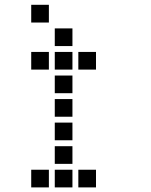

<svg xmlns="http://www.w3.org/2000/svg" viewBox="-20 -808 640 815"><path d="M113.5 -787.5Q112.5 -787.5 112.5 -787.5Q112.5 -787.5 112.5 -786.5V-713.5Q112.5 -712.5 112.5 -712.5Q112.5 -712.5 113.5 -712.5H186.5Q187.5 -712.5 187.5 -712.5Q187.5 -712.5 187.5 -713.5V-786.5Q187.5 -787.5 187.5 -787.5Q187.5 -787.5 186.5 -787.5ZM213.5 -687.5Q212.5 -687.5 212.5 -687.5Q212.5 -687.5 212.5 -686.5V-613.5Q212.5 -612.5 212.5 -612.5Q212.5 -612.5 213.5 -612.5H286.5Q287.5 -612.5 287.5 -612.5Q287.5 -612.5 287.5 -613.5V-686.5Q287.5 -687.5 287.5 -687.5Q287.5 -687.5 286.5 -687.5ZM113.5 -587.5Q112.5 -587.5 112.5 -587.5Q112.5 -587.5 112.5 -586.5V-513.5Q112.5 -512.5 112.5 -512.5Q112.5 -512.5 113.5 -512.5H186.5Q187.5 -512.5 187.5 -512.5Q187.5 -512.5 187.5 -513.5V-586.5Q187.5 -587.5 187.5 -587.5Q187.5 -587.5 186.5 -587.5ZM213.5 -587.5Q212.5 -587.5 212.5 -587.5Q212.5 -587.5 212.5 -586.5V-513.5Q212.5 -512.5 212.5 -512.5Q212.5 -512.5 213.5 -512.5H286.5Q287.5 -512.5 287.5 -512.5Q287.5 -512.5 287.5 -513.5V-586.5Q287.5 -587.5 287.5 -587.5Q287.5 -587.5 286.5 -587.5ZM313.5 -587.5Q312.5 -587.5 312.5 -587.5Q312.5 -587.5 312.5 -586.5V-513.5Q312.5 -512.5 312.5 -512.5Q312.5 -512.5 313.5 -512.5H386.5Q387.5 -512.5 387.5 -512.5Q387.5 -512.5 387.5 -513.5V-586.5Q387.5 -587.5 387.5 -587.5Q387.5 -587.5 386.5 -587.5ZM213.5 -487.5Q212.5 -487.5 212.5 -487.5Q212.5 -487.5 212.5 -486.5V-413.5Q212.5 -412.5 212.5 -412.5Q212.5 -412.5 213.5 -412.5H286.5Q287.5 -412.5 287.5 -412.5Q287.5 -412.5 287.5 -413.5V-486.5Q287.5 -487.5 287.5 -487.5Q287.5 -487.5 286.5 -487.5ZM213.5 -387.5Q212.5 -387.5 212.5 -387.5Q212.5 -387.5 212.5 -386.5V-313.5Q212.5 -312.5 212.5 -312.5Q212.5 -312.5 213.5 -312.5H286.5Q287.5 -312.5 287.5 -312.5Q287.5 -312.5 287.5 -313.5V-386.5Q287.5 -387.5 287.5 -387.5Q287.5 -387.5 286.5 -387.5ZM213.5 -287.5Q212.5 -287.5 212.5 -287.5Q212.5 -287.5 212.5 -286.5V-213.5Q212.5 -212.5 212.5 -212.5Q212.5 -212.5 213.5 -212.5H286.5Q287.5 -212.5 287.5 -212.5Q287.5 -212.5 287.5 -213.5V-286.5Q287.5 -287.5 287.5 -287.5Q287.5 -287.5 286.5 -287.5ZM213.5 -187.5Q212.5 -187.5 212.5 -187.5Q212.5 -187.5 212.5 -186.5V-113.5Q212.5 -112.5 212.5 -112.5Q212.5 -112.5 213.5 -112.5H286.5Q287.5 -112.5 287.5 -112.5Q287.5 -112.5 287.5 -113.5V-186.5Q287.5 -187.5 287.5 -187.5Q287.5 -187.5 286.5 -187.5ZM113.5 -87.5Q112.5 -87.5 112.5 -87.5Q112.5 -87.5 112.5 -86.5V-13.5Q112.5 -12.5 112.5 -12.5Q112.5 -12.5 113.5 -12.5H186.5Q187.5 -12.5 187.5 -12.5Q187.5 -12.5 187.5 -13.5V-86.5Q187.5 -87.5 187.5 -87.5Q187.5 -87.5 186.5 -87.5ZM213.5 -87.5Q212.5 -87.5 212.5 -87.5Q212.5 -87.5 212.5 -86.5V-13.5Q212.5 -12.5 212.5 -12.5Q212.5 -12.5 213.5 -12.5H286.5Q287.5 -12.5 287.5 -12.5Q287.5 -12.5 287.5 -13.5V-86.5Q287.5 -87.5 287.5 -87.5Q287.5 -87.5 286.5 -87.5ZM313.5 -87.5Q312.5 -87.5 312.5 -87.5Q312.5 -87.5 312.5 -86.5V-13.5Q312.5 -12.5 312.5 -12.5Q312.5 -12.5 313.5 -12.5H386.5Q387.5 -12.5 387.5 -12.5Q387.5 -12.5 387.5 -13.5V-86.5Q387.5 -87.5 387.5 -87.5Q387.5 -87.5 386.5 -87.5Z"/></svg>

Font: Doto Black
Style: Regular
Weight: 900
Monospace: yes
Version: Version 1.000